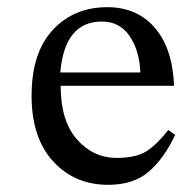

<svg xmlns="http://www.w3.org/2000/svg" viewBox="-20 -505 508 535"><path d="M449 -143 468 -129Q437 -63 394.5 -26.5Q352 10 281 10Q188 10 128 -55.5Q68 -121 68 -238Q68 -358 127 -421.5Q186 -485 279 -485Q362 -485 411.5 -427.5Q461 -370 465 -266H149Q149 -168 194.5 -116.5Q240 -65 305 -65Q360 -65 389.5 -84.5Q419 -104 449 -143ZM148 -303H371Q369 -363 341.5 -404Q314 -445 264 -445Q160 -445 148 -303Z"/></svg>

Font: myMathFont
Style: Regular
Weight: 400
Designer: Ross Mills, John Hudson & Paul Hanslow, Tiro Typeworks Ltd; with prior portions MicroPress Inc., and Coen Hoffman. Math 
Foundry: Tiro Typeworks Ltd
Version: Version 2.13 b171